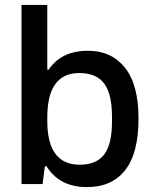

<svg xmlns="http://www.w3.org/2000/svg" viewBox="-20 -743 619 775"><path d="M331.1 12.2Q219.7 12.2 168 -71.8H161.1L151.9 0H66.9V-723.1H170.9V-461.9H176.8Q227.1 -538.1 335.9 -538.1Q429.7 -538.1 484.4 -469.7Q539.1 -401.4 539.1 -265.1Q539.1 -124 485.1 -55.9Q431.2 12.2 331.1 12.2ZM301.8 -78.1Q369.1 -78.1 400.6 -119.4Q432.1 -160.6 432.1 -252.9V-271Q432.1 -363.3 400.6 -405.8Q369.1 -448.2 299.8 -448.2Q170.9 -448.2 170.9 -269V-254.9Q170.9 -78.1 301.8 -78.1Z"/></svg>

Font: Archivo Medium
Style: Regular
Weight: 500
Designer: Hector Gatti
Foundry: Omnibus-Type
Version: Version 2.001